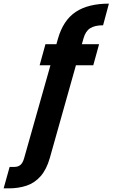

<svg xmlns="http://www.w3.org/2000/svg" viewBox="-163 -797 619 1056"><path d="M-143 239 -110 121H-84Q-63 121 -50 109.5Q-37 98 -30 72L156 -585Q185 -686 253.5 -731.5Q322 -777 436 -777L404 -658Q358 -658 332.5 -641.5Q307 -625 296 -585L111 72Q93 135 60.5 172Q28 209 -16.5 224Q-61 239 -115 239ZM55 -438 87 -554H382L350 -438Z"/></svg>

Font: DM Sans 18pt ExtraBold
Style: Italic
Weight: 800
Italic angle: -10°
Designer: Colophon Foundry, Jonny Pinhorn
Foundry: Colophon Foundry
Version: Version 4.004;gftools[0.9.30]